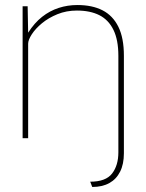

<svg xmlns="http://www.w3.org/2000/svg" viewBox="-20 -550 581 764"><path d="M347 194 339 173Q401 173 426 140.5Q451 108 451 56V-328Q451 -391 431.5 -431Q412 -471 375.5 -489.5Q339 -508 286 -508Q244 -508 208.5 -493.5Q173 -479 147 -457.5Q121 -436 106.5 -413.5Q92 -391 92 -376V0H70V-525H90L92 -420Q117 -459 147.5 -483Q178 -507 213.5 -518.5Q249 -530 288 -530Q347 -530 388 -509Q429 -488 451 -443.5Q473 -399 473 -328V60Q473 103 458 133Q443 163 415 178.5Q387 194 347 194Z"/></svg>

Font: Lexend Deca Thin
Style: Regular
Weight: 250
Designer: Bonnie Shaver-Troup, Thomas Jockin
Foundry: Lexend
Version: Version 1.007